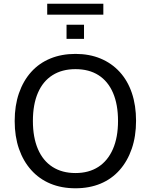

<svg xmlns="http://www.w3.org/2000/svg" viewBox="-20 -1004 811 1033"><path d="M386 9Q311 9 251 -16Q191 -41 148 -89Q105 -137 82 -203.5Q59 -270 59 -353Q59 -436 82 -502.5Q105 -569 147.5 -616.5Q190 -664 250.5 -689Q311 -714 386 -714Q461 -714 521 -689Q581 -664 624 -617Q667 -570 689.5 -503.5Q712 -437 712 -354Q712 -271 689 -204Q666 -137 623.5 -89Q581 -41 521 -16Q461 9 386 9ZM386 -73Q458 -73 509 -106Q560 -139 587.5 -202Q615 -265 615 -353Q615 -442 588 -504.5Q561 -567 510 -599.5Q459 -632 386 -632Q314 -632 262.5 -599.5Q211 -567 184 -504.5Q157 -442 157 -353Q157 -265 184 -202Q211 -139 262.5 -106Q314 -73 386 -73ZM234 -925V-984H536V-925ZM338 -795V-871H432V-795Z"/></svg>

Font: Nunito Sans 12pt ExtraLight 12pt Medium
Style: Regular
Weight: 500
Version: Version 3.101;gftools[0.9.27]